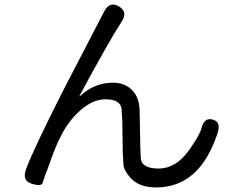

<svg xmlns="http://www.w3.org/2000/svg" viewBox="-20 -786 1040 843"><path d="M120 21Q76 8 94 -42Q123 -123 256 -386L437 -735Q461 -782 502 -758Q542 -734 515 -693Q452 -594 329 -365Q327 -361 331 -364Q395 -423 476 -423Q527 -423 559 -391.5Q591 -360 593 -302L596 -143Q597 -117 598 -92Q601 -46 677 -46Q753 -46 811 -128Q857 -194 864 -221Q877 -272 914 -261Q952 -251 935 -201Q857 37 665 37Q592 37 554 -4Q524 -37 522 -63Q520 -90 519 -117L517 -255Q516 -280 514 -305Q511 -350 443 -350Q386 -350 330 -299Q281 -255 248 -190Q226 -147 208 -97Q199 -72 190 -47Q172 -2 167.5 16Q163 34 120 21Z"/></svg>

Font: Resource Han Rounded CN
Style: Regular
Weight: 400
Designer: Cyano Hao (round all glyphs); Ryoko NISHIZUKA  (kana, bopomofo & ideographs); Paul D. Hunt (Latin, Greek & Cyrillic); Sa
Foundry: Cyano Hao
Version: 0.990